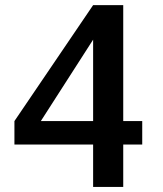

<svg xmlns="http://www.w3.org/2000/svg" viewBox="-20 -740 646 760"><path d="M348.6 -168H37.1V-260.7L348.6 -719.7H467.8V-260.7H543V-168H467.8V0H348.6ZM348.6 -260.7V-583L141.6 -260.7Z"/></svg>

Font: Allerta
Style: Medium
Weight: 500
Designer: Matt McInerney
Foundry: Matt McInerney
Version: Version 1.0